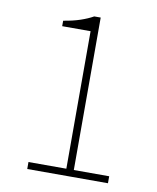

<svg xmlns="http://www.w3.org/2000/svg" viewBox="-75 -699 622 759"><g transform="rotate(10 236.0 -320.0)"><path d="M86 0V-28H238V-580H124V-602Q162 -608 191.5 -618Q221 -628 242 -640H268V-28H410V0Z"/></g></svg>

Font: Source Sans 3 Variable
Style: Regular
Weight: 200
Designer: Paul D. Hunt
Foundry: Adobe Systems Incorporated
Version: Version 3.026